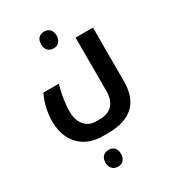

<svg xmlns="http://www.w3.org/2000/svg" viewBox="-262 -792 1286 1426"><g transform="rotate(-30 380.5 -79.0)"><path d="M347 -507C387 -507 413 -535 413 -579C413 -624 388 -651 347 -651C304 -651 280 -624 280 -579C280 -535 306 -507 347 -507ZM337 240H381C578 240 676 148 676 -35V-495H527V-39C527 62 480 120 377 120H347C267 120 214 58 214 -39C214 -107 227 -190 248 -261H116C84 -198 65 -116 65 -40C65 69 110 158 192 205C233 228 281 240 337 240ZM322 493C362 493 388 465 388 421C388 376 363 349 322 349C279 349 255 377 255 421C255 465 281 493 322 493Z"/></g></svg>

Font: Noto Kufi Arabic
Style: Bold
Weight: 700
Designer: Monotype Design Team, David Williams, Khaled Hosny
Foundry: Google LLC
Version: Version 2.109